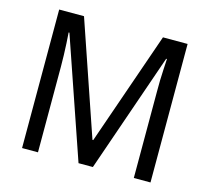

<svg xmlns="http://www.w3.org/2000/svg" viewBox="-103 -835 1043 956"><g transform="rotate(15 419.0 -357.0)"><path d="M379 0 167 -616H163Q165 -591 166.5 -561.5Q168 -532 169 -501.5Q170 -471 170 -442V0H88V-714H216L416 -130H420L623 -714H750V0H664V-445Q664 -473 664.5 -502.5Q665 -532 667 -561Q669 -590 670 -615H666L453 0Z"/></g></svg>

Font: Noto Sans Khmer SemiCondensed
Style: Regular
Weight: 400
Width: 4
Designer: Danh Hong and the Monotype Design Team
Foundry: Monotype Imaging Inc.
Version: Version 2.004